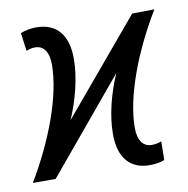

<svg xmlns="http://www.w3.org/2000/svg" viewBox="-78 -613 672 688"><g transform="rotate(-10 257.5 -268.5)"><path d="M413 10C432 10 452 7 467 1L468 -67C459 -63 445 -60 433 -60C402 -60 383 -84 383 -131C383 -245 444 -402 526 -537L445 -536L161 -198C189 -261 211 -344 211 -413C211 -498 173 -547 97 -547C78 -547 56 -543 40 -536L49 -470C57 -474 69 -477 81 -477C112 -477 130 -452 130 -406C130 -293 71 -137 -11 0H72L352 -336C322 -267 302 -191 302 -122C302 -37 341 10 413 10Z"/></g></svg>

Font: Noto Sans Display SemiCondensed
Style: Italic
Weight: 400
Width: 4
Italic angle: -12°
Designer: Monotype Design Team
Foundry: Monotype Imaging Inc.
Version: Version 1.900